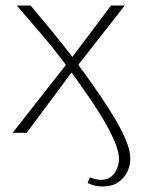

<svg xmlns="http://www.w3.org/2000/svg" viewBox="-20 -482 512 697"><path d="M353 195Q322 195 298 182L306 162Q317 166 327 168.5Q337 171 347 171Q370 171 384 159Q398 147 405 129.5Q412 112 412 96Q412 71 398.5 37.5Q385 4 361 -38Q337 -80 303.5 -128.5Q270 -177 231 -231Q178 -302 127 -362Q76 -422 41 -462H91Q120 -428 164 -374.5Q208 -321 254 -261Q299 -200 335.5 -147Q372 -94 398 -50Q424 -6 438.5 30Q453 66 453 93Q453 120 441.5 143Q430 166 408 180.5Q386 195 353 195ZM26 0 226 -255 235 -265 383 -462H433L255 -235L245 -226L77 0Z"/></svg>

Font: Ysabeau SC ExtraLight
Style: Regular
Weight: 250
Designer: Christian Thalmann (Catharsis Fonts)
Version: Version 2.001;gftools[0.9.30]; featfreeze: smcp